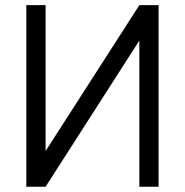

<svg xmlns="http://www.w3.org/2000/svg" viewBox="-20 -710 703 730"><path d="M80.1 -690.4H153.3V-135.7L509.8 -690.4H583V0H509.8V-555.7L153.3 0H80.1Z"/></svg>

Font: Dinish
Style: Regular
Weight: 400
Designer: Bert Driehuis
Foundry: Playbeing
Version: Version 3.006; git-39231f3c-release